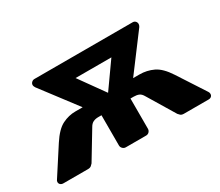

<svg xmlns="http://www.w3.org/2000/svg" viewBox="-97 -736 1090 952"><g transform="rotate(-30 447.5 -260.0)"><path d="M32 0Q22 0 15.5 -5.5Q9 -11 9 -20Q9 -27 14 -33L113 -186Q150 -243 186.5 -261Q223 -279 261 -279H303L149 -482Q147 -485 145 -489.5Q143 -494 143 -498Q143 -507 150 -513.5Q157 -520 166 -520H728Q738 -520 744 -513.5Q750 -507 750 -498Q750 -494 748.5 -490Q747 -486 745 -483L592 -279H628Q670 -279 707 -261.5Q744 -244 779 -190L881 -33Q885 -27 885 -20Q885 -11 879 -5.5Q873 0 863 0H722Q709 0 702.5 -6Q696 -12 693 -16L600 -170Q590 -188 577.5 -193Q565 -198 548 -198H530V-25Q530 -15 523 -7.5Q516 0 505 0H389Q379 0 371.5 -7.5Q364 -15 364 -25V-198H346Q329 -198 316.5 -192Q304 -186 295 -170L202 -16Q199 -12 192 -6Q185 0 173 0ZM448 -278 550 -422H345Z"/></g></svg>

Font: DVN-Rubik
Style: Bold
Weight: 700
Designer: Hubert and Fischer
Foundry: Hubert & Fischer
Version: Version 2.102